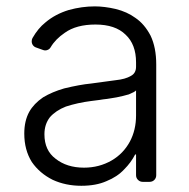

<svg xmlns="http://www.w3.org/2000/svg" viewBox="-20 -573 596 605"><path d="M146 -6.4Q104.8 -27 80.3 -62.5Q56.5 -100.5 56.5 -152Q56.5 -192.1 72.1 -220.5Q86.6 -246.4 115.8 -266.3Q144.2 -283.4 182.2 -294.4Q232.2 -306.5 266.3 -309.7L307.5 -315.3Q339.8 -319.6 344.5 -320.3Q375.4 -323.5 392.4 -333.8Q408.7 -342.3 408.7 -362.9V-376.4Q408.7 -433.2 375.7 -463.8Q343.4 -495.7 280.9 -495.7Q220.5 -495.7 184.3 -469.8Q154.5 -449.6 139.6 -424Q137.1 -419.4 132.3 -416.7Q127.5 -414.1 122.5 -414.1Q119 -414.1 114.7 -415.8L93.8 -423.3Q87.4 -425.4 83.6 -430.8Q79.9 -436.1 79.9 -442.8Q79.9 -448.5 82.4 -453.1Q100.1 -484 122.9 -502.1Q153.8 -528.4 196.7 -541.5Q237.9 -552.9 278.8 -552.9Q308.9 -552.9 344.5 -544.7Q380.3 -535.9 406.6 -516.7Q435.4 -497.2 454.5 -460.6Q472.3 -423.3 472.3 -370V-21Q472.3 -12.1 466.3 -6Q460.2 0 451.3 0H429.7Q421.2 0 415 -6Q408.7 -12.1 408.7 -21V-86.3H405.9Q392.8 -60.7 371.4 -39.4Q349.8 -16 315.3 -2.1Q282.7 12.4 236.2 12.4Q186.8 12.4 146 -6.4ZM155.2 -72.8Q190.7 -44.7 244.7 -44.7Q292.6 -44.7 332 -67.5Q368.6 -88.8 389.2 -126.8Q408.7 -163.4 408.7 -209.2V-288Q404.1 -283 386 -275.6Q365.8 -269.9 347.7 -266.3L332.7 -263.8Q317.1 -261 305 -259.9L294.4 -258.2Q271.7 -255 266.3 -254.6Q224.8 -249.3 187.5 -237.2Q155.9 -224.8 137.4 -203.8Q120 -181.5 120 -149.9Q120 -99.1 155.2 -72.8Z"/></svg>

Font: DeltaSans Light
Style: Regular
Weight: 300
Designer: Rasmus Andersson
Foundry: rsms
Version: Version 3.012